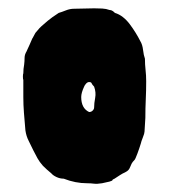

<svg xmlns="http://www.w3.org/2000/svg" viewBox="-20 -394 406 461"><path d="M121 -363Q128 -365 138 -369Q148 -373 158 -373Q171 -373 182 -373.5Q193 -374 206 -374Q216 -374 225.5 -373.5Q235 -373 243 -370Q245 -370 248 -369Q251 -368 256 -363Q266 -360 275 -353Q284 -346 291.5 -336Q299 -326 305.5 -315.5Q312 -305 317 -295Q322 -287 323.5 -274Q325 -261 328 -253Q328 -239 329.5 -226Q331 -213 331 -199Q331 -176 330 -155Q329 -134 329 -111L327 -78Q327 -74 323 -64Q319 -54 318 -49Q315 -39 310 -25.5Q305 -12 303 -10Q298 -5 296 -1Q294 3 292.5 7Q291 11 288.5 14Q286 17 280 20Q275 22 268 26.5Q261 31 255 35Q250 37 250 38.5Q250 40 243 42L225 46Q213 48 205.5 47Q198 46 189 46Q161 46 133 35Q124 35 115.5 31Q107 27 103 22Q98 18 93 13.5Q88 9 83 4Q75 -5 70 -14Q65 -23 60 -33Q55 -44 49 -55.5Q43 -67 41 -81Q39 -104 37.5 -123Q36 -142 36 -161V-202Q35 -204 35 -210Q35 -216 36 -218Q36 -223 36.5 -228.5Q37 -234 38 -239Q39 -247 39 -255Q39 -263 44 -271Q43 -269 45.5 -274.5Q48 -280 51 -286.5Q54 -293 56 -298Q58 -303 58 -302L65 -315Q68 -318 71 -322Q74 -326 79.5 -331Q85 -336 94.5 -344Q104 -352 121 -363ZM194 -197Q190 -197 186.5 -193Q183 -189 182 -186Q175 -171 175 -161Q175 -134 194 -125Q199 -125 202.5 -128.5Q206 -132 206 -136Q206 -146 208.5 -159Q211 -172 206 -186Q201 -191 200 -194Q199 -197 194 -197Z"/></svg>

Font: Kirang Haerang
Style: Regular
Weight: 400
Version: Version 1.00